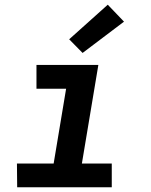

<svg xmlns="http://www.w3.org/2000/svg" viewBox="-20 -796 640 816"><path d="M455 0H53L52 -101H208L261 -419H135V-520H398L328 -101H455ZM331 -571 274 -629 438 -776 507 -704Z"/></svg>

Font: Iosevka Extended Oblique
Style: Bold
Weight: 700
Width: 7
Italic angle: -9°
Monospace: yes
Designer: Belleve Invis
Foundry: Belleve Invis
Version: Version 32.5.0; ttfautohint (v1.8.4)